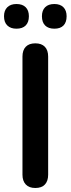

<svg xmlns="http://www.w3.org/2000/svg" viewBox="-35 -929 352 957"><path d="M141 8Q110 8 93.5 -9.5Q77 -27 77 -58V-647Q77 -679 93.5 -696Q110 -713 141 -713Q172 -713 188.5 -696Q205 -679 205 -647V-58Q205 -27 189 -9.5Q173 8 141 8ZM236 -786Q206 -786 190 -802Q174 -818 174 -848Q174 -877 190 -893Q206 -909 236 -909Q265 -909 281 -893Q297 -877 297 -848Q297 -818 281.5 -802Q266 -786 236 -786ZM47 -786Q18 -786 1.5 -802Q-15 -818 -15 -848Q-15 -877 1.5 -893Q18 -909 47 -909Q77 -909 93 -893Q109 -877 109 -848Q109 -818 93 -802Q77 -786 47 -786Z"/></svg>

Font: Nunito ExtraLight
Style: Regular
Weight: 200
Designer: Vernon Adams
Foundry: Vernon Adams
Version: Version 3.602